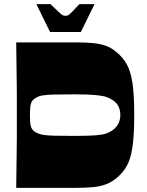

<svg xmlns="http://www.w3.org/2000/svg" viewBox="-20 -904 708 924"><path d="M58 0Q59 -71 59.5 -117Q60 -163 60.5 -193Q61 -223 61 -246Q61 -269 61 -292.5Q61 -316 61 -350Q61 -383 61 -406.5Q61 -430 61 -452.5Q61 -475 60.5 -505.5Q60 -536 59.5 -582Q59 -628 58 -700H345Q395 -700 429.5 -696.5Q464 -693 491 -683Q518 -673 542 -652Q572 -627 590.5 -594Q609 -561 617.5 -504Q626 -447 626 -350Q626 -254 617.5 -196.5Q609 -139 590.5 -106Q572 -73 542 -48Q518 -28 491 -17.5Q464 -7 429.5 -3.5Q395 0 345 0ZM339 -250Q407 -250 442 -253Q477 -256 494 -262.5Q511 -269 524 -279Q540 -291 549.5 -309Q559 -327 559 -350Q559 -375 549.5 -393Q540 -411 524 -421Q510 -431 493 -437Q476 -443 441.5 -446.5Q407 -450 339 -450Q274 -450 238 -449Q202 -448 183 -444.5Q164 -441 149 -431Q141 -426 136 -419.5Q131 -413 128.5 -404Q126 -395 125 -382Q124 -369 124 -350Q124 -331 125 -318Q126 -305 128.5 -296Q131 -287 136 -280.5Q141 -274 149 -269Q164 -260 183 -256Q202 -252 238 -251Q274 -250 339 -250ZM221 -750 155 -884H223Q252 -856 264.5 -844.5Q277 -833 282.5 -830.5Q288 -828 295 -828Q303 -828 308 -830.5Q313 -833 324.5 -844.5Q336 -856 362 -884H435L369 -750Z"/></svg>

Font: Ojuju ExtraBold
Style: Regular
Weight: 800
Designer: Chisaokwu Joboson, Mirko Velimirovic
Foundry: Udi Foundry
Version: Version 1.000